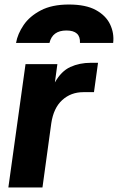

<svg xmlns="http://www.w3.org/2000/svg" viewBox="-20 -830 522 850"><path d="M17 0 93 -546H234L223 -465Q251 -515 291.5 -533.5Q332 -552 382 -552H414L396 -422H349Q294 -422 255.5 -387Q217 -352 207 -284L168 0ZM51 -640Q58 -680 84.5 -719Q111 -758 160.5 -784Q210 -810 285 -810Q360 -810 404.5 -785.5Q449 -761 467.5 -722Q486 -683 481 -640H334Q337 -695 274 -695Q212 -695 199 -640Z"/></svg>

Font: Plus Jakarta Sans ExtraBold
Style: Italic
Weight: 800
Italic angle: -8°
Designer: Gumpita Rahayu
Foundry: Tokotype
Version: Version 2.071; ttfautohint (v1.8.4.7-5d5b);gftools[0.9.29]